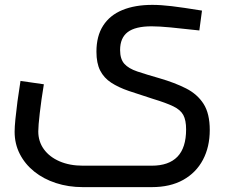

<svg xmlns="http://www.w3.org/2000/svg" viewBox="-20 -520 945 788"><path d="M319.9 248Q260.6 248 209.4 231.2Q158.3 214.5 120.4 184Q82.5 153.5 61.3 112Q40 70.4 40 20.6Q40 1.4 43.2 -30.9Q46.4 -63.3 51.7 -103.8Q57.1 -144.3 64.1 -187.9L160 -174.1Q149.2 -108.7 143.2 -55.8Q137.1 -2.9 137.1 19.3Q137.1 60.6 160 92.4Q182.9 124.1 224.4 142.1Q265.9 160 319.9 160H602.9Q672.5 160 708.1 123.3Q743.8 86.5 743.8 11Q743.8 -26.7 732.3 -48Q720.8 -69.3 691.4 -83.5Q662 -97.8 607.5 -114.3Q551.8 -132 508.7 -146.7Q465.6 -161.5 436.1 -180.9Q406.5 -200.3 391.1 -230.5Q375.8 -260.6 375.8 -307.8Q375.8 -372.2 403.4 -414.9Q430.9 -457.7 482.5 -478.9Q534 -500 605.1 -500Q640.2 -500 684.7 -494.7Q729.2 -489.4 809 -476.5L798.1 -395Q726.7 -403 679.7 -407.5Q632.7 -412 602.1 -412Q535.6 -412 504.2 -388.3Q472.9 -364.5 472.9 -314.7Q472.9 -277.8 490.2 -258.3Q507.5 -238.8 543.7 -226.6Q579.8 -214.5 634.7 -198.8Q697.6 -180.5 743.7 -157.1Q789.9 -133.6 815.4 -93.8Q840.9 -54 840.9 13.5Q840.9 82.9 812.9 135.8Q785 188.6 731.9 218.3Q678.8 248 602.9 248Z"/></svg>

Font: TitilliumWeb ExtraLight
Style: Regular
Weight: 400
Designer: Mohamed Gaber, Accademia di Belle Arti di Urbino and others
Foundry: Kief Type Foundry, Accademia di Belle Arti di Urbino and others
Version: Version 3.000; ttfautohint (v1.8.2)